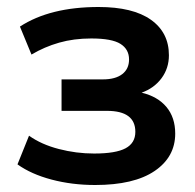

<svg xmlns="http://www.w3.org/2000/svg" viewBox="-20 -519 559 549"><path d="M252 10Q186 10 127.5 -5.5Q69 -21 30 -49L63 -131Q98 -106 148 -93Q198 -80 249 -80Q311 -80 339 -95Q367 -110 367 -142Q367 -202 286 -202H156V-292H274Q310 -292 329.5 -307Q349 -322 349 -349Q349 -378 324.5 -393.5Q300 -409 241 -409Q191 -409 149 -397Q107 -385 70 -363L37 -443Q123 -499 262 -499Q360 -499 411.5 -462.5Q463 -426 463 -361Q463 -324 442 -295.5Q421 -267 385 -254Q431 -243 456 -213Q481 -183 481 -137Q481 -70 422 -30Q363 10 252 10Z"/></svg>

Font: Nunito Sans
Style: Bold
Weight: 700
Designer: Vernon Adams
Foundry: Vernon Adams
Version: Version 3.101; ttfautohint (v1.8.4.7-5d5b);gftools[0.9.27]